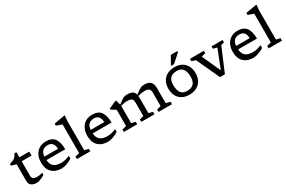

<svg xmlns="http://www.w3.org/2000/svg" viewBox="125 -1989 4830 3246"><g transform="rotate(-30 2540.0 -366.0)"><path d="M214 -156Q214 -111 238 -93.2Q262 -75.5 313.5 -75.5Q356 -75.5 416.5 -92.5V-50Q357 -16 319 -3Q281 10 250.5 10Q194.5 10 154.8 -18.5Q115 -47 115 -105V-434L19 -460.5V-494Q70 -510 97.5 -523.8Q125 -537.5 141 -557.5Q157 -577.5 174 -612H214V-512H407V-434.5H214Z M732 -522Q853.5 -522 903.5 -449.5Q953.5 -377 954.5 -242.5H586Q593 -155 641.5 -116Q690 -77 783 -77Q832.5 -77 874.2 -89Q916 -101 950.5 -115V-62Q900.5 -29.5 844 -9.8Q787.5 10 742 10Q625 10 555.8 -56.5Q486.5 -123 486.5 -249Q486.5 -332.5 517 -393.8Q547.5 -455 602.8 -488.5Q658 -522 732 -522ZM729.5 -452Q667 -452 630 -418.5Q593 -385 586 -310.5H851.5Q848 -387.5 816 -419.8Q784 -452 729.5 -452Z M1223.5 -68 1302.5 -48V0H1041V-48L1124.5 -68V-628.5Q1118 -631 1099.5 -637.5Q1081 -644 1058 -652.2Q1035 -660.5 1015.5 -667.5V-707L1212.5 -742H1233.5L1223.5 -639Z M1635 -522Q1756.5 -522 1806.5 -449.5Q1856.5 -377 1857.5 -242.5H1489Q1496 -155 1544.5 -116Q1593 -77 1686 -77Q1735.5 -77 1777.2 -89Q1819 -101 1853.5 -115V-62Q1803.5 -29.5 1747 -9.8Q1690.5 10 1645 10Q1528 10 1458.8 -56.5Q1389.5 -123 1389.5 -249Q1389.5 -332.5 1420 -393.8Q1450.5 -455 1505.8 -488.5Q1561 -522 1635 -522ZM1632.5 -452Q1570 -452 1533 -418.5Q1496 -385 1489 -310.5H1754.5Q1751 -387.5 1719 -419.8Q1687 -452 1632.5 -452Z M2476.5 -374.5V-68L2555.5 -48V0H2298.5V-48L2377.5 -68V-335.5Q2377.5 -384 2352.8 -404.8Q2328 -425.5 2268.5 -425.5Q2236 -425.5 2202 -419.5Q2168 -413.5 2139.5 -404.5V-68L2218.5 -48V0H1957V-48L2040.5 -68V-385L1950 -441V-461.5L2092.5 -524.5H2111.5L2135.5 -431.5Q2177 -463 2203.5 -481.5Q2230 -500 2248 -508.5Q2266 -517 2282.2 -519.5Q2298.5 -522 2320.5 -522Q2385 -522 2422 -501.5Q2459 -481 2470.5 -431.5Q2512.5 -463.5 2539 -481.8Q2565.5 -500 2583.8 -508.5Q2602 -517 2618.2 -519.5Q2634.5 -522 2656.5 -522Q2738 -522 2775.8 -483.5Q2813.5 -445 2813.5 -368V-68L2897.5 -48V0H2635.5V-48L2714.5 -68V-335Q2714.5 -383.5 2689.2 -404.5Q2664 -425.5 2604 -425.5Q2571.5 -425.5 2537.5 -419.5Q2503.5 -413.5 2475 -404.5Q2476.5 -390.5 2476.5 -374.5Z M3235.5 10Q3154 10 3095.5 -22.8Q3037 -55.5 3005.8 -115.5Q2974.5 -175.5 2974.5 -256Q2974.5 -337 3007.2 -396.8Q3040 -456.5 3100.8 -489.2Q3161.5 -522 3245 -522Q3326.5 -522 3385 -489.2Q3443.5 -456.5 3474.8 -396.8Q3506 -337 3506 -256Q3506 -175 3473.2 -115.2Q3440.5 -55.5 3379.8 -22.8Q3319 10 3235.5 10ZM3234.5 -65Q3318 -65 3360.8 -108.5Q3403.5 -152 3403.5 -244Q3403.5 -345 3365.5 -396Q3327.5 -447 3246 -447Q3163 -447 3120 -403.8Q3077 -360.5 3077 -268Q3077 -167 3115 -116Q3153 -65 3234.5 -65ZM3204.5 -569 3297.5 -732H3424.5V-710.5L3266.5 -569Z M4118.5 -448.5 3925 10H3830L3621.5 -440L3544 -466.5V-512H3815.5V-466.5L3735.5 -444L3898.5 -83L4041.5 -446L3965 -466.5V-512H4181V-466.5Z M4474.5 -522Q4596 -522 4646 -449.5Q4696 -377 4697 -242.5H4328.5Q4335.5 -155 4384 -116Q4432.5 -77 4525.5 -77Q4575 -77 4616.8 -89Q4658.5 -101 4693 -115V-62Q4643 -29.5 4586.5 -9.8Q4530 10 4484.5 10Q4367.5 10 4298.2 -56.5Q4229 -123 4229 -249Q4229 -332.5 4259.5 -393.8Q4290 -455 4345.2 -488.5Q4400.5 -522 4474.5 -522ZM4472 -452Q4409.5 -452 4372.5 -418.5Q4335.5 -385 4328.5 -310.5H4594Q4590.5 -387.5 4558.5 -419.8Q4526.5 -452 4472 -452Z M4966 -68 5045 -48V0H4783.5V-48L4867 -68V-628.5Q4860.5 -631 4842 -637.5Q4823.5 -644 4800.5 -652.2Q4777.5 -660.5 4758 -667.5V-707L4955 -742H4976L4966 -639Z"/></g></svg>

Font: Newsreader Caption
Style: Regular
Weight: 400
Designer: Hugues Gentile
Foundry: Production Type
Version: Version 1.001